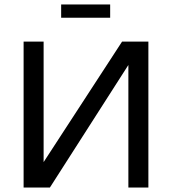

<svg xmlns="http://www.w3.org/2000/svg" viewBox="-20 -834 763 854"><path d="M202 0 551 -545V0H640V-649H523L174 -113V-649H85V0ZM470 -755V-814H252V-755Z"/></svg>

Font: Gamestation Text
Style: Bold
Weight: 400
Designer: Jonas Hecksher
Foundry: Jonas Hecksher, Playtypeª, e-types AS
Version: Version 1.003